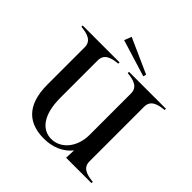

<svg xmlns="http://www.w3.org/2000/svg" viewBox="-222 -1070 1277 1277"><g transform="rotate(45 417.0 -431.0)"><path d="M805 -688V-700H458V-688C521 -682 569 -666 569 -607V-218C569 -102 498 -18 408 -18C326 -18 257 -86 257 -256V-607C257 -667 307 -682 369 -688V-700H22V-688C85 -682 134 -666 134 -607V-257C134 -50 239 15 372 15C452 15 524 -15 569 -72L566 0H805V-12C742 -18 693 -34 693 -93V-607C693 -666 742 -682 805 -688ZM286 -826 546 -746 552 -767 306 -877Z"/></g></svg>

Font: Sprat Medium
Style: Regular
Weight: 500
Designer: Ethan Nakache
Foundry: Collletttivo
Version: Version 2.000;Glyphs 3.2 (3217)